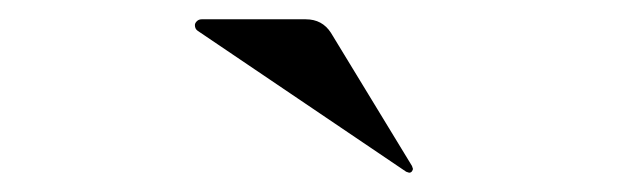

<svg xmlns="http://www.w3.org/2000/svg" viewBox="-20 -978 640 199"><path d="M401 -800 404 -799Q406 -799 407 -800.5Q408 -802 408 -803L407 -806L323 -944Q314 -958 297 -958H189Q186 -958 184 -956Q182 -954 182 -952Q182 -948 185 -946Z"/></svg>

Font: Shippori Mincho B1 SemiBold
Style: Regular
Weight: 600
Designer: FONTDASU
Foundry: FONTDASU / Google Inc. / but / Adobe
Version: Version 3.110; ttfautohint (v1.8.3)